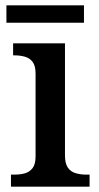

<svg xmlns="http://www.w3.org/2000/svg" viewBox="-20 -698 369 718"><path d="M21 0V-45H34Q56 -45 73.5 -50Q91 -55 102 -69.5Q113 -84 113 -113V-423Q113 -452 102 -466.5Q91 -481 73 -486Q55 -491 34 -491H29V-536H223V-117Q223 -87 233.5 -71.5Q244 -56 262.5 -50.5Q281 -45 302 -45H315V0ZM4 -613V-678H294V-613Z"/></svg>

Font: Noto Serif Hebrew Medium
Style: Regular
Weight: 500
Version: Version 2.003